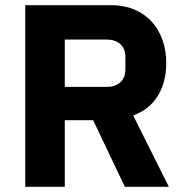

<svg xmlns="http://www.w3.org/2000/svg" viewBox="-20 -718 714 738"><path d="M229 0H77V-698H408Q456 -698 495 -682Q534 -666 561.5 -636.5Q589 -607 604 -566Q619 -525 619 -475Q619 -404 587.5 -351Q556 -298 492 -274L629 0H460L338 -256H229ZM389 -384Q423 -384 442.5 -401.5Q462 -419 462 -453V-497Q462 -531 442.5 -548.5Q423 -566 389 -566H229V-384Z"/></svg>

Font: IBM Plex Sans Hebrew
Style: Bold
Weight: 700
Designer: Mike Abbink, Paul van der Laan, Pieter van Rosmalen, Yanek Iontef
Foundry: Bold Monday
Version: Version 1.2